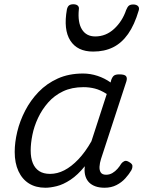

<svg xmlns="http://www.w3.org/2000/svg" viewBox="-20 -864 672 901"><path d="M193 17Q148 17 116 -3Q84 -23 66.5 -61Q49 -99 49 -151Q49 -196 61 -246Q73 -296 98 -344.5Q123 -393 161 -432.5Q199 -472 251 -495.5Q303 -519 370 -519Q404 -519 437.5 -508Q471 -497 499 -477L502 -489Q508 -505 516 -510Q524 -515 540 -515Q565 -515 571.5 -506.5Q578 -498 573 -482L454 -118Q448 -99 447 -82Q446 -65 453 -54.5Q460 -44 478 -44Q494 -44 507.5 -52Q521 -60 531.5 -72Q542 -84 549 -96Q555 -104 564 -108Q573 -112 587 -103Q601 -95 601.5 -85.5Q602 -76 597 -66Q586 -47 568.5 -27.5Q551 -8 526.5 4.5Q502 17 471 17Q446 17 428 10.5Q410 4 398.5 -7.5Q387 -19 381.5 -35.5Q376 -52 377 -72Q377 -75 377.5 -78Q378 -81 378 -84Q345 -43 311 -20.5Q277 2 246.5 9.5Q216 17 193 17ZM124 -158Q124 -123 134 -98.5Q144 -74 164 -61Q184 -48 215 -48Q249 -48 282 -65Q315 -82 347.5 -116Q380 -150 409 -201L481 -423Q451 -442 425 -448.5Q399 -455 372 -455Q317 -455 276 -435.5Q235 -416 206 -383Q177 -350 158.5 -310.5Q140 -271 132 -231Q124 -191 124 -158ZM417 -622Q343 -622 310 -673.5Q277 -725 294 -820Q297 -833 304 -838.5Q311 -844 324 -844Q338 -844 345 -837.5Q352 -831 350 -820Q344 -759 364.5 -726Q385 -693 427 -693Q477 -693 515.5 -728.5Q554 -764 572 -817Q578 -832 585 -837.5Q592 -843 605 -843Q620 -843 627.5 -835.5Q635 -828 631 -815Q611 -747 581 -704.5Q551 -662 510.5 -642Q470 -622 417 -622Z"/></svg>

Font: Playwrite RO Light
Style: Regular
Weight: 300
Version: Version 1.002